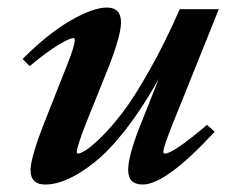

<svg xmlns="http://www.w3.org/2000/svg" viewBox="-20 -478 619 509"><path d="M99.6 11.2Q61 11.2 61 -27.3Q61 -62.5 104 -169.4L156.2 -301.3Q178.2 -356 178.2 -372.1Q178.2 -377 174.8 -377Q164.6 -377 134.5 -358.9Q104.5 -340.8 58.6 -302.7L40 -321.8Q107.4 -389.2 167.2 -423.6Q227.1 -458 263.2 -458Q300.8 -458 300.8 -418.9Q300.8 -384.8 268.6 -301.8L209.5 -154.8Q183.6 -89.4 183.6 -74.7Q183.6 -70.8 187.5 -70.8Q192.4 -70.8 206.1 -78.9Q219.7 -86.9 246.6 -112.8Q273.4 -138.7 303.7 -178Q334 -217.3 375.2 -289.8Q416.5 -362.3 456.5 -453.6H560.1L438.5 -151.4Q413.1 -88.4 413.1 -75.7Q413.1 -70.8 417 -70.8Q439 -70.8 528.8 -147L549.3 -128.9Q419.9 11.2 358.4 11.2Q319.8 11.2 319.8 -27.3Q319.8 -64.9 351.1 -143.6L400.9 -269Q358.4 -192.9 314.5 -136.2Q270.5 -79.6 231.7 -48.6Q192.9 -17.6 160.2 -3.2Q127.4 11.2 99.6 11.2Z"/></svg>

Font: Elstob 8pt
Style: Bold Italic
Weight: 700
Italic angle: -20°
Designer: Peter S. Baker
Version: Version 1.015